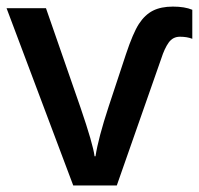

<svg xmlns="http://www.w3.org/2000/svg" viewBox="-20 -565 606 585"><path d="M565.9 -535.2V-446.8Q549.8 -453.1 528.3 -453.1Q506.8 -453.1 494.1 -435.5Q481.4 -418 471.2 -386.2L335.9 0H203.1L0 -540H120.1L225.1 -237.8Q263.7 -125 268.1 -88.9H271Q279.3 -143.6 311 -240.2L363.8 -399.9Q385.3 -464.4 403.3 -492.2Q421.4 -520 446 -532.5Q470.7 -544.9 506.8 -544.9Q543 -544.9 565.9 -535.2Z"/></svg>

Font: OpenSans-Semibold
Style: Regular
Weight: 600
Foundry: Ascender Corporation
Version: Version 1.10